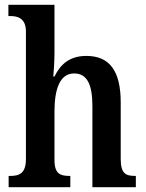

<svg xmlns="http://www.w3.org/2000/svg" viewBox="-20 -780 609 800"><path d="M16 0H273V-47H270C232 -47 207 -55 207 -113V-315C207 -406 228 -474 289 -474C345 -474 365 -424 365 -338V0H546V-47H544C504 -47 483 -56 483 -118V-353C483 -488 434 -547 340 -547C271 -547 232 -513 207 -461H202C203 -471 207 -520 207 -560V-760H15V-713H24C52 -713 88 -705 88 -649V-117C88 -56 59 -47 22 -47H16Z"/></svg>

Font: Noto Serif Bengali Condensed SemiBold
Style: Regular
Weight: 600
Width: 3
Designer: Juan Bruce, Universal Thirst, Indian Type Foundry and the Monotype Design Team.
Foundry: Monotype Imaging Inc.
Version: Version 2.003